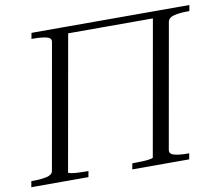

<svg xmlns="http://www.w3.org/2000/svg" viewBox="-90 -804 1031 897"><g transform="rotate(-10 425.5 -355.0)"><path d="M250 -710H727L721 -678H244ZM-12 0 -7 -28H3Q39 -28 66 -34Q93 -40 96 -58L201 -652Q204 -671 179 -676.5Q154 -682 119 -682H109L114 -710H288L169 -38Q169 -35 182 -32.5Q195 -30 215 -29Q235 -28 254 -28H264L259 0ZM467 0 472 -28H482Q502 -28 522.5 -29Q543 -30 557 -32.5Q571 -35 571 -38L690 -710H863L858 -682H848Q812 -682 785.5 -675.5Q759 -669 755 -649L651 -61Q647 -41 671 -34.5Q695 -28 732 -28H742L737 0Z"/></g></svg>

Font: Roboto Serif 120pt Expanded Light
Style: Italic
Weight: 300
Width: 7
Italic angle: -10°
Designer: Greg Gazdowicz
Foundry: Commercial Type
Version: Version 1.008